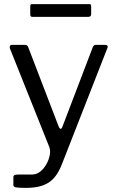

<svg xmlns="http://www.w3.org/2000/svg" viewBox="-20 -748 570 933"><path d="M106 165Q77 165 61 163Q45 161 45 152V113Q45 106 50.5 103Q56 100 73 100H136Q158 100 176 85.5Q194 71 206 49Q218 27 222 4.5Q226 -18 219 -35L28 -513Q26 -520 28.5 -525Q31 -530 39 -530H101Q107 -530 111 -527.5Q115 -525 117 -519L266 -131Q270 -122 275 -122Q280 -122 284 -134L431 -519Q434 -525 437 -527.5Q440 -530 445 -530H492Q499 -530 502 -525.5Q505 -521 502 -515L282 47Q268 83 251 106Q234 129 212.5 141.5Q191 154 165 159.5Q139 165 106 165ZM423 -718V-679Q423 -666 408 -666H138Q132 -666 129.5 -669Q127 -672 127 -678V-717Q127 -728 135 -728H415Q423 -728 423 -718Z"/></svg>

Font: Libre Franklin
Style: Regular
Weight: 400
Designer: Pablo Impallari, Rodrigo Fuenzalida, Nhung Nguyen
Foundry: Impallari Type
Version: Version 3.000